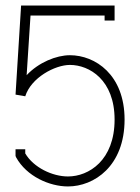

<svg xmlns="http://www.w3.org/2000/svg" viewBox="-20 -663 504 692"><path d="M90 -607H357V-589H393V-643H56L55 -626C49 -525 42 -423 36 -322L71 -316C92 -383 178 -429 232 -429C302 -429 393 -375 393 -232C393 -85 300 -27 225 -27C169 -27 101 -59 71 -110V-125H36V-105V-101L38 -96C76 -27 159 9 225 9C319 9 429 -64 429 -232C429 -394 323 -464 232 -464C183 -464 119 -438 76 -392Z"/></svg>

Font: Rawengulk
Style: Regular
Weight: 400
Version: Version 0.9